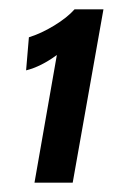

<svg xmlns="http://www.w3.org/2000/svg" viewBox="-20 -778 243 412"><path d="M102 -660Q68 -635 36 -627L42 -698Q68 -706 96 -723Q124 -740 140 -758H202L136 -386H54Z"/></svg>

Font: Cabin Medium
Style: Italic
Weight: 500
Italic angle: -7°
Designer: Pablo Impallari
Foundry: Pablo Impallari. http://www.impallari.com Igino Marini. http://www.ikern.com
Version: Version 2.200